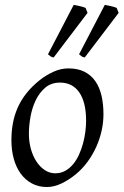

<svg xmlns="http://www.w3.org/2000/svg" viewBox="-20 -732 497 772"><path d="M326.2 -246.1Q326.2 -320.8 298.8 -360.4Q271.5 -399.9 221.2 -399.9Q186 -399.9 162.1 -379.6Q138.2 -359.4 123.5 -328.6Q108.9 -297.9 102.5 -262Q96.2 -226.1 96.2 -194.8Q96.2 -162.1 104.2 -133.1Q112.3 -104 126.7 -82.3Q141.1 -60.5 160.4 -47.9Q179.7 -35.2 202.1 -35.2Q224.6 -35.2 242.4 -45.2Q260.3 -55.2 274.2 -72Q288.1 -88.9 297.9 -110.6Q307.6 -132.3 314 -155.8Q320.3 -179.2 323.2 -202.6Q326.2 -226.1 326.2 -246.1ZM396 -272.9Q396 -240.2 388.7 -206.8Q381.3 -173.3 367.2 -141.8Q353 -110.4 332.3 -81.8Q311.5 -53.2 284.2 -30.8Q271.5 -20.5 257.3 -11.2Q243.2 -2 228.5 5.1Q213.9 12.2 198.7 16.1Q183.6 20 168.9 20Q134.8 20 108.2 5.6Q81.5 -8.8 63.2 -33.9Q44.9 -59.1 35.4 -93.5Q25.9 -127.9 25.9 -168Q25.9 -203.1 31.7 -235.6Q37.6 -268.1 50.8 -298.3Q64 -328.6 85.9 -356.4Q107.9 -384.3 140.1 -410.2Q165 -429.7 194.8 -443.4Q224.6 -457 254.9 -457Q293 -457 319.8 -443.4Q346.7 -429.7 363.5 -405.3Q380.4 -380.9 388.2 -347.2Q396 -313.5 396 -272.9ZM195.8 -501Q188.5 -502 184.1 -504.9Q179.7 -507.8 172.9 -513.7L276.4 -712.4Q281.2 -711.4 287.8 -710.2Q294.4 -709 301.3 -707.3Q308.1 -705.6 314.2 -703.9Q320.3 -702.1 324.2 -700.2L332 -680.2ZM320.8 -501Q313.5 -502 309.1 -504.9Q304.7 -507.8 297.9 -513.7L401.4 -712.4Q406.2 -711.4 412.8 -710.2Q419.4 -709 426.3 -707.3Q433.1 -705.6 439.2 -703.9Q445.3 -702.1 449.2 -700.2L457 -680.2Z"/></svg>

Font: Gentium Plus
Style: Italic
Weight: 400
Italic angle: -8°
Designer: J. Victor Gaultney, Annie Olsen, Iska Routamaa
Foundry: SIL International
Version: Version 1.510